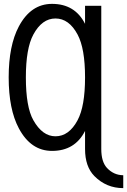

<svg xmlns="http://www.w3.org/2000/svg" viewBox="-20 -762 650 982"><path d="M498 -732.4V0Q498 65.4 526.9 96.7Q561.5 133.8 610.4 134.3V200.2Q523.9 200.2 462.9 138.7Q415 90.3 415 0V-92.3Q363.3 9.8 246.1 9.8Q137.7 9.8 76.2 -106Q24.4 -203.1 24.4 -366.2Q24.4 -528.8 76.2 -626.5Q137.7 -742.2 246.1 -742.2Q363.3 -742.2 415 -640.1V-732.4ZM263.7 -64.9Q333 -64.9 377 -147.5Q415 -218.8 415 -366.2Q415 -513.7 377 -585Q333 -667.5 263.7 -667.5Q194.8 -667.5 150.4 -585Q112.3 -514.2 112.3 -366.2Q112.3 -215.3 150.4 -147.5Q196.8 -64.9 263.7 -64.9Z"/></svg>

Font: Consola Mono
Style: Book
Weight: 400
Monospace: yes
Version: Version 2.001